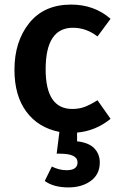

<svg xmlns="http://www.w3.org/2000/svg" viewBox="-20 -564 518 837"><path d="M278 253Q214 253 175 225L206 162Q238 178 270 178Q318 178 318 144Q318 106 242 106H227L239 11Q147 -7 95 -77Q43 -147 43 -260Q43 -383 107.5 -463.5Q172 -544 290 -544Q391 -544 462 -482L405 -405Q356 -443 298 -443Q179 -443 179 -262Q179 -89 295 -89Q325 -89 349 -98Q373 -107 405 -127L462 -46Q397 7 316 14V52Q368 58 391.5 83Q415 108 415 144Q415 196 376 224.5Q337 253 278 253Z"/></svg>

Font: Trujillo Medium
Style: Regular
Weight: 500
Designer: Fira Sans original fonts by bBox Type GmbH, Carrois Corporate GbR, & Edenspiekermann AG / Changes by Cristiano Sobral
Foundry: Fira Sans original fonts by bBox Type GmbH, Carrois Corporate GbR, & Edenspiekermann AG / Changes by Cristiano Sobral
Version: Version 4.301;October 17, 2021;FontCreator 14.0.0.2814 64-bi